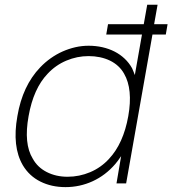

<svg xmlns="http://www.w3.org/2000/svg" viewBox="-20 -770 724 806"><path d="M676 -625H620L509.5 0H469L488.5 -114.5Q480.5 -103 474.5 -94.8Q468.5 -86.5 463.5 -81Q423 -34 369 -9.2Q315 15.5 255 15.5Q196 15.5 149.5 -7.8Q103 -31 76 -76Q30 -154.5 53 -282.5Q74.5 -410 149 -487.5Q169 -508.5 193 -525.5Q217 -542.5 243 -554Q269 -565.5 296.5 -571.8Q324 -578 352 -578Q382 -578 409.8 -571.8Q437.5 -565.5 461 -553.5Q484.5 -541.5 503.2 -523.8Q522 -506 534.5 -483.5Q538 -475.5 540.8 -468.5Q543.5 -461.5 546 -455L576 -625H426L433.5 -668.5H583.5L598 -750H641.5L627 -668.5H683.5ZM518.5 -282.5Q538.5 -395.5 501 -460.5Q491 -478.5 475.8 -492.5Q460.5 -506.5 441.2 -515.8Q422 -525 399.2 -529.8Q376.5 -534.5 352 -534.5Q303.5 -534.5 258.5 -515.5Q213.5 -496.5 180 -460.5Q120.5 -398.5 100 -282.5Q79 -166.5 117.5 -104Q137.5 -67.5 176.2 -47.8Q215 -28 263.5 -28Q313 -28 358.5 -47.2Q404 -66.5 437.5 -103Q498 -167.5 518.5 -282.5Z"/></svg>

Font: Russisch Sans ExtraLight
Style: Italic
Weight: 200
Width: 4
Italic angle: -10°
Designer: Michael Sharanda (font) & Cristiano Sobral (main changes)
Foundry: Michael Sharanda
Version: Version 2.00;September 8, 2020;FontCreator 13.0.0.2681 64-bi